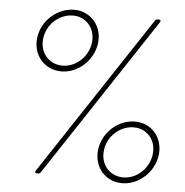

<svg xmlns="http://www.w3.org/2000/svg" viewBox="-52 -760 790 820"><g transform="rotate(5 343.5 -350.0)"><path d="M201 -443C273 -443 338 -503 347 -577C356 -650 305 -710 234 -710C161 -710 95 -651 86 -577C77 -503 128 -443 201 -443ZM135 0H140C145 0 150 -3 152 -7L602 -688C607 -695 605 -700 597 -700H592C587 -700 582 -697 580 -693L130 -12C125 -5 128 0 135 0ZM204 -468C145 -468 104 -516 112 -577C119 -637 171 -685 231 -685C288 -685 328 -637 321 -577C314 -517 262 -468 204 -468ZM501 10C573 10 638 -50 647 -124C656 -197 606 -257 534 -257C461 -257 396 -198 387 -124C378 -50 428 10 501 10ZM504 -15C445 -15 404 -63 412 -124C419 -184 472 -232 531 -232C588 -232 629 -184 621 -124C614 -64 562 -15 504 -15Z"/></g></svg>

Font: Barlow Thin
Style: Italic
Weight: 250
Italic angle: -7°
Designer: Jeremy Tribby
Foundry: Tribby Type
Version: Version 1.422;hotconv 1.0.109;makeotfexe 2.5.65596